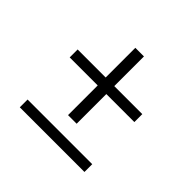

<svg xmlns="http://www.w3.org/2000/svg" viewBox="-134 -673 819 819"><g transform="rotate(45 275.0 -264.0)"><path d="M249 -122V-301H80V-349H249V-528H301V-349H470V-301H301V-122ZM470 0H80V-47H470Z"/></g></svg>

Font: Lode Dark
Style: Regular
Weight: 400
Monospace: yes
Designer: Belleve Invis
Foundry: Belleve Invis
Version: Version 29.2.0; ttfautohint (v1.8.3)